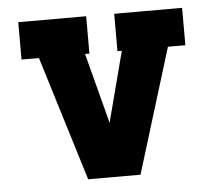

<svg xmlns="http://www.w3.org/2000/svg" viewBox="-43 -567 686 614"><g transform="rotate(-5 300.0 -260.0)"><path d="M216 0 93 -400H37V-520H255V-400H241L300 -174L359 -400H345V-520H563V-400H507L384 0Z"/></g></svg>

Font: Iosevka Etoile Heavy
Style: Regular
Weight: 900
Designer: Belleve Invis
Foundry: Belleve Invis
Version: Version 22.1.2; ttfautohint (v1.8.4)